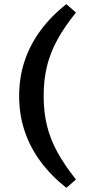

<svg xmlns="http://www.w3.org/2000/svg" viewBox="-20 -744 417 932"><path d="M191.9 -278Q191.9 -200.1 208 -134.2Q224.1 -68.2 258.7 -5.2Q293.2 57.8 348.7 127.2L302.2 167.9Q227.9 109 176.8 40Q125.7 -29.1 99.3 -108.7Q72.9 -188.4 72.9 -278Q72.9 -367.9 99.3 -447.4Q125.7 -526.9 176.8 -596.3Q227.9 -665.7 302.2 -723.9L348.7 -683.2Q293.2 -614.5 258.7 -551.5Q224.1 -488.5 208 -422.5Q191.9 -356.6 191.9 -278Z"/></svg>

Font: Source Serif 4 Variable
Style: Regular
Weight: 400
Designer: Frank Grießhammer
Foundry: Adobe
Version: Version 4.005;hotconv 1.1.0;makeotfexe 2.6.0